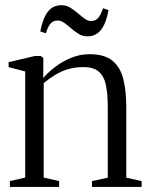

<svg xmlns="http://www.w3.org/2000/svg" viewBox="-20 -738 592 758"><path d="M79.5 -37V-456L14 -473V-492.5L118 -517H141L151 -509V-467.5L150.5 -430Q168.5 -451 196.5 -472.8Q224.5 -494.5 259.5 -509.2Q294.5 -524 333.5 -524Q393 -524 424.2 -498Q455.5 -472 467 -425.2Q478.5 -378.5 478.5 -317V-36.5L539 -23V0H343V-23L405.5 -36.5V-314.5Q405.5 -362.5 399 -398Q392.5 -433.5 372.2 -453.2Q352 -473 309.5 -473Q277.5 -473 250.8 -465.5Q224 -458 200.2 -443.8Q176.5 -429.5 152.5 -410V-37L213.5 -23V0H19V-23ZM139 -614Q149 -666 169 -691.8Q189 -717.5 222.5 -717.5Q241.5 -717.5 257 -708Q272.5 -698.5 286.8 -686.2Q301 -674 314 -664.5Q327 -655 339.5 -655Q357 -655 367.8 -667.2Q378.5 -679.5 386.5 -705.5L408.5 -698Q399 -646 378.8 -620.2Q358.5 -594.5 325 -594.5Q306.5 -594.5 290.8 -604Q275 -613.5 261 -625.8Q247 -638 234 -647.5Q221 -657 207.5 -657Q190 -657 179.5 -644.8Q169 -632.5 161 -606.5Z"/></svg>

Font: Merriweather 120pt Light
Style: Regular
Weight: 300
Version: Version 2.100